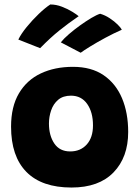

<svg xmlns="http://www.w3.org/2000/svg" viewBox="-20 -829 625 859"><path d="M300 10Q167 10 98.2 -59.8Q29.5 -129.5 29.5 -262.5Q29.5 -352 64.8 -411.5Q100 -471 162.5 -500.5Q225 -530 306.5 -530Q388.5 -530 443.2 -492.8Q498 -455.5 525.8 -389.8Q553.5 -324 553.5 -238.5Q553.5 -125.5 488 -57.8Q422.5 10 300 10ZM294 -151.5Q340 -151.5 368 -182.5Q396 -213.5 396 -268Q396 -327 370 -364Q344 -401 297.5 -401Q262 -401 240.2 -382.5Q218.5 -364 208.8 -335.2Q199 -306.5 199 -276.5Q199 -222.5 223 -187Q247 -151.5 294 -151.5ZM205 -809Q231 -809 257 -799Q283 -789 303.2 -776.5Q323.5 -764 332 -756.5Q284.5 -724 245 -692.2Q205.5 -660.5 159.5 -613.5L62 -652Q74 -677 99.2 -708Q124.5 -739 153.5 -766.8Q182.5 -794.5 205 -809ZM428 -767.5Q450.5 -761 471.2 -747.2Q492 -733.5 506.5 -719Q521 -704.5 525 -696Q489.5 -680.5 451.5 -660Q413.5 -639.5 383.5 -621Q353.5 -602.5 341 -593L252 -639.5Q265.5 -656.5 288.8 -676.5Q312 -696.5 338.5 -715.5Q365 -734.5 389 -748.8Q413 -763 428 -767.5Z"/></svg>

Font: Grandstander ExtraBold
Style: Regular
Weight: 800
Designer: Tyler Finck
Foundry: Etcetera Type Co
Version: Version 1.200; ttfautohint (v1.8.3)